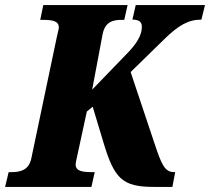

<svg xmlns="http://www.w3.org/2000/svg" viewBox="-42 -734 825 754"><path d="M-22 0H317L330 -58H319C282 -58 255 -62 255 -88C255 -94 257 -102 260 -116L299 -296L322 -315L365 -172C407 -33 438 0 562 0H635L646 -58H643C605 -58 593 -86 565 -170L471 -451L602 -579C659 -635 698 -657 749 -657L763 -714H491L478 -657C506 -657 515 -646 515 -630C515 -610 510 -579 462 -529L320 -382L361 -600C371 -649 402 -656 436 -656H446L459 -714H128L116 -656H126C163 -656 189 -652 189 -626C189 -620 186 -611 181 -588L81 -112C71 -65 37 -58 2 -58H-8Z"/></svg>

Font: Noto Serif Condensed Black
Style: Italic
Weight: 900
Width: 3
Italic angle: -12°
Designer: Monotype Design Team
Foundry: Monotype Imaging Inc.
Version: Version 2.013